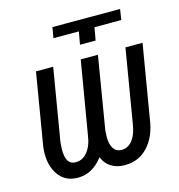

<svg xmlns="http://www.w3.org/2000/svg" viewBox="-107 -805 850 911"><g transform="rotate(-15 318.0 -350.0)"><path d="M223.1 -658.7 232.4 -710.9H564.5L556.6 -658.7H424.8L413.6 -596.2H336.9L348.1 -658.7ZM626 -528.3 566.4 -172.9Q554.7 -85 507.8 -36.1Q463.4 10.7 397 10.7Q393.6 10.7 390.1 10.7Q355 9.8 328.1 -7.1Q301.3 -23.9 288.1 -56.6Q236.8 10.7 166 10.7Q164.1 10.7 162.1 10.7Q99.6 9.8 66.9 -41Q41 -81.1 41 -139.6Q41 -155.3 43 -172.4L102.5 -528.3H187L127.4 -171.9L125.5 -141.1Q125.5 -138.2 125.5 -135.3Q125.5 -65.4 169.4 -63Q172.4 -63 174.8 -63Q207.5 -63 230.5 -90.8Q255.4 -121.1 262.2 -171.9L322.3 -528.3H406.7L347.7 -171.9L346.2 -138.7Q346.2 -104 359.6 -83.7Q373 -63.5 397.9 -63Q399.4 -63 400.9 -63Q430.7 -63.5 452.1 -89.8Q474.6 -118.2 482.4 -171.9L542 -528.3Z"/></g></svg>

Font: MAUL Condensed Italic
Style: Condenced Regular Italic
Weight: 400
Italic angle: -12°
Designer: MAUL
Version: Version 1.0; 2020; ttfautohint (v1.8.3)